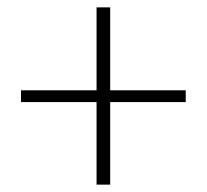

<svg xmlns="http://www.w3.org/2000/svg" viewBox="-20 -624 561 521"><path d="M242 -123V-347H37V-379H242V-604H279V-379H484V-347H279V-123Z"/></svg>

Font: Noto Sans JP Thin Thin
Style: Regular
Weight: 250
Version: Version 2.004-H2;hotconv 1.0.118;makeotfexe 2.5.65603